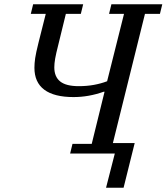

<svg xmlns="http://www.w3.org/2000/svg" viewBox="-20 -718 779 898"><path d="M517 0H308L319 -45H409L469 -289H465Q395 -264 324 -264Q233 -264 187 -298.5Q141 -333 141 -401Q141 -422 144.5 -446Q148 -470 160 -518L194 -653H124L135 -698H369L358 -653H288L253 -510Q242 -467 238 -444Q234 -421 234 -403Q234 -359 261.5 -337Q289 -315 348 -315Q386 -315 419 -321Q452 -327 481 -338L560 -653H490L501 -698H739L728 -653H658L508 -49H610L558 160H476Z"/></svg>

Font: IBM Plex Serif Text
Style: Italic
Weight: 450
Italic angle: -14°
Designer: Mike Abbink, Paul van der Laan, Pieter van Rosmalen
Foundry: Bold Monday
Version: Version 3.001